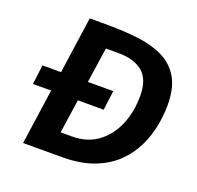

<svg xmlns="http://www.w3.org/2000/svg" viewBox="-126 -857 1016 992"><g transform="rotate(20 382.0 -361.5)"><path d="M100 0 143.5 -304H43.5L57 -411H159L203.5 -723Q209 -723 238 -722.8Q267 -722.5 304 -722.5Q393.5 -722.5 471.5 -713Q549.5 -703.5 608.8 -674.5Q668 -645.5 701.5 -588.8Q735 -532 735 -437.5Q735 -386 724 -326.8Q713 -267.5 685.8 -209.8Q658.5 -152 610.5 -104.5Q562.5 -57 489 -28.5Q415.5 0 311 0ZM263.5 -118H325Q408.5 -118 466.8 -160.8Q525 -203.5 555.2 -275.5Q585.5 -347.5 585.5 -435Q585.5 -525.5 538 -565.2Q490.5 -605 405 -605H335L306.5 -411H446L432.5 -304H290.5Z"/></g></svg>

Font: Public Sans
Style: Bold Italic
Weight: 700
Italic angle: -8°
Designer: The Public Sans project authors (U.S. Web Design System). Libre Franklin designed by Pablo Impallari and Rodrigo Fuenzal
Version: Version 1.008; ttfautohint (v1.8.1) -l 8 -r 50 -G 200 -x 14 